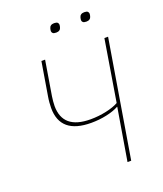

<svg xmlns="http://www.w3.org/2000/svg" viewBox="-157 -975 914 1077"><g transform="rotate(-20 300.0 -436.5)"><path d="M468 -311H466Q437 -295 393 -285.5Q349 -276 301 -276Q117 -276 117 -431Q117 -445 118.5 -463.5Q120 -482 123 -499L156 -698H178L144 -492Q142 -478 140.5 -463.5Q139 -449 139 -435Q139 -296 304 -296Q352 -296 398 -306Q444 -316 472 -332L532 -698H554L438 0H416ZM289 -819Q274 -819 268.5 -824.5Q263 -830 263 -837Q263 -840 263.5 -843Q264 -846 265 -851Q270 -873 295 -873Q310 -873 315.5 -867.5Q321 -862 321 -855Q321 -852 320.5 -849Q320 -846 319 -841Q314 -819 289 -819ZM469 -819Q454 -819 448.5 -824.5Q443 -830 443 -837Q443 -840 443.5 -843Q444 -846 445 -851Q450 -873 475 -873Q490 -873 495.5 -867.5Q501 -862 501 -855Q501 -852 500.5 -849Q500 -846 499 -841Q494 -819 469 -819Z"/></g></svg>

Font: IBM Plex Mono Thin
Style: Italic
Weight: 100
Italic angle: -9°
Monospace: yes
Designer: Mike Abbink, Paul van der Laan, Pieter van Rosmalen
Foundry: Bold Monday
Version: Version 2.3